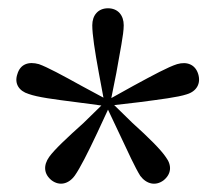

<svg xmlns="http://www.w3.org/2000/svg" viewBox="-20 -839 520 464"><path d="M230 -603 178 -631C131 -657 94 -677 74 -684C49 -691 29 -684 22 -660C14 -637 26 -619 49 -612C71 -604 110 -599 165 -592L225 -584L182 -542C142 -506 112 -478 99 -460C84 -439 86 -418 105 -403C124 -389 146 -394 161 -415C173 -432 192 -469 215 -518L241 -574L267 -519C290 -470 307 -433 319 -414C334 -394 356 -389 375 -403C394 -418 396 -439 381 -459C369 -477 340 -506 300 -542L256 -585L316 -592C369 -599 410 -604 431 -611C455 -618 466 -637 459 -660C452 -683 432 -691 408 -684C386 -677 351 -658 303 -632L249 -602L261 -662C270 -715 279 -755 279 -778C279 -802 265 -819 241 -819C217 -819 203 -802 203 -778C203 -756 209 -716 219 -662Z"/></svg>

Font: Noto Serif HK Medium
Style: Regular
Weight: 500
Designer: Ryoko NISHIZUKA 西塚涼子 (kana & ideographs); Frank Grießhammer (Latin, Greek & Cyrillic); Wenlong ZHANG 张文龙 (bopomofo); San
Foundry: Adobe
Version: Version 2.001;hotconv 1.1.0;makeotfexe 2.6.0